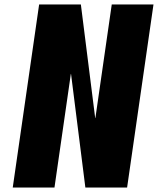

<svg xmlns="http://www.w3.org/2000/svg" viewBox="-20 -845 711 865"><path d="M299.2 -512H300L364.6 0H552.6L671.5 -825H483.5L409.7 -313H408.9L344.3 -825H156.3L37.4 0H225.4Z"/></svg>

Font: Blink
Style: Obl
Weight: 400
Designer: Mew Too
Foundry: Cannot Into Space Fonts
Version: Version 001.000